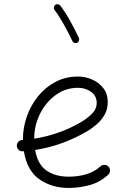

<svg xmlns="http://www.w3.org/2000/svg" viewBox="-20 -884 622 923"><path d="M500 -43.9Q459 -6.8 409.4 6.3Q359.9 19.5 310.1 19.5Q229 19.5 169.4 -22Q109.9 -63.5 94.7 -157.2Q92.3 -156.7 89.8 -156.7Q78.6 -155.8 70.3 -163.1Q62 -170.4 61 -181.6Q60.1 -192.9 67.4 -201.4Q74.7 -210 85.9 -210.9Q88.4 -210.9 90.3 -211.4Q90.3 -212.9 90.3 -214.8Q90.3 -270.5 109.1 -324.2Q127.9 -377.9 163.1 -421.4Q198.2 -464.8 247.1 -490.5Q295.9 -516.1 355.5 -516.1Q389.6 -516.1 422.4 -502Q455.1 -487.8 476.6 -460.4Q498 -433.1 498 -393.1Q498 -357.4 481.4 -330.1Q464.8 -302.7 442.1 -283.9Q419.4 -265.1 401.4 -254.4Q281.7 -183.6 148.9 -163.1Q160.6 -94.2 203.1 -64.5Q245.6 -34.7 310.1 -34.7Q355 -34.7 394.3 -46.1Q433.6 -57.6 462.9 -84.5Q471.2 -91.8 482.7 -91.3Q494.1 -90.8 502 -82.5Q509.3 -74.2 508.8 -62.7Q508.3 -51.3 500 -43.9ZM354.5 -461.9Q295.4 -461.9 247.8 -427.2Q200.2 -392.6 172.4 -336.9Q144.5 -281.2 144.5 -217.3Q268.1 -236.8 371.6 -298.3Q400.4 -315.4 422.6 -337.6Q444.8 -359.9 444.8 -389.6Q444.8 -422.9 418 -442.4Q391.1 -461.9 354.5 -461.9ZM245.1 -860.4Q250.5 -864.7 257.8 -863.8Q265.1 -862.8 269.5 -857.4Q292.5 -828.1 317.1 -783.7Q341.8 -739.3 359.4 -701.2Q361.8 -694.8 359.4 -687.7Q356.9 -680.7 350.6 -678.2Q344.2 -675.3 337.4 -678Q330.6 -680.7 327.6 -687Q311 -723.6 286.6 -766.8Q262.2 -810.1 242.2 -835.9Q237.8 -841.3 239 -848.6Q240.2 -856 245.1 -860.4Z"/></svg>

Font: Mikhak Light
Style: Regular
Weight: 300
Designer: Amin Abedi
Version: Version 3.3